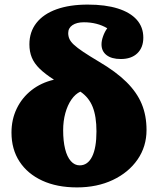

<svg xmlns="http://www.w3.org/2000/svg" viewBox="-20 -802 693 836"><path d="M315 14Q228 14 164 -15.5Q100 -45 65 -98.5Q30 -152 30 -225Q30 -282 53 -329.5Q76 -377 117.5 -409.5Q159 -442 215 -455Q176 -480 152.5 -503Q129 -526 118.5 -551.5Q108 -577 108 -609Q108 -663 138.5 -702Q169 -741 226 -761.5Q283 -782 362 -782Q439 -782 493 -765Q547 -748 575.5 -716Q604 -684 604 -638Q604 -595 578 -570Q552 -545 506 -545Q466 -545 444 -562Q422 -579 422 -609Q422 -625 429 -644.5Q436 -664 447 -679Q425 -692 399.5 -698.5Q374 -705 345 -705Q314 -705 295.5 -692.5Q277 -680 277 -658Q277 -644 282.5 -632Q288 -620 302 -607Q316 -594 342 -576.5Q368 -559 410 -534Q485 -490 530.5 -445Q576 -400 597 -349.5Q618 -299 618 -236Q618 -164 579 -107.5Q540 -51 471.5 -18.5Q403 14 315 14ZM327 -82Q362 -82 381 -120Q400 -158 400 -230Q400 -295 383.5 -336.5Q367 -378 330 -403Q308 -393 291 -368.5Q274 -344 264.5 -309.5Q255 -275 255 -235Q255 -188 263.5 -153.5Q272 -119 288.5 -100.5Q305 -82 327 -82Z"/></svg>

Font: Literata Variable Black
Style: Regular
Weight: 900
Designer: Latin by Veronika Burian and Jose Scaglione. Greek by Irene Vlachou. Cyrillic by Vera Evstafieva.
Foundry: TypeTogether
Version: Version 3.021